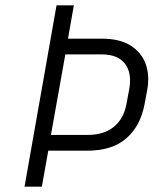

<svg xmlns="http://www.w3.org/2000/svg" viewBox="-20 -700 598 720"><path d="M308 -135H161L137 0H72L192 -680H257L235 -555H362Q429 -555 470 -529Q511 -503 526.5 -459.5Q542 -416 532 -362L522 -309Q507 -228 454 -181.5Q401 -135 308 -135ZM361 -496H225L171 -194H308Q370 -194 407 -224.5Q444 -255 454 -309L464 -362Q476 -424 449.5 -460Q423 -496 361 -496Z"/></svg>

Font: Inria Sans Light
Style: Italic
Weight: 300
Italic angle: -10°
Designer: Black Foundry Team
Foundry: Black Foundry
Version: Version 1.2; ttfautohint (v1.8.3)